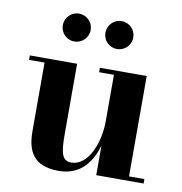

<svg xmlns="http://www.w3.org/2000/svg" viewBox="-78 -748 785 830"><g transform="rotate(10 314.5 -332.5)"><path d="M329 -613.5C329 -580 356.5 -552.5 390 -552.5C424 -552.5 451.5 -580 451.5 -613.5C451.5 -647.5 424 -675 390 -675C356.5 -675 329 -647.5 329 -613.5ZM142 -613.5C142 -580 169.5 -552.5 203 -552.5C237 -552.5 264.5 -580 264.5 -613.5C264.5 -647.5 237 -675 203 -675C169.5 -675 142 -647.5 142 -613.5ZM232 -460H24.5V-440.5H92.5V-141C92.5 -54 120.5 10 234 10C329.5 10 376.5 -57 397 -130.5V0H605V-19.5H537.5V-460H332V-440.5H397V-236.5C397 -145 356.5 -35 281 -35C239.5 -35 232 -69 232 -153Z"/></g></svg>

Font: Bodoni* 11pt
Style: Bold
Weight: 700
Version: Version 2.3